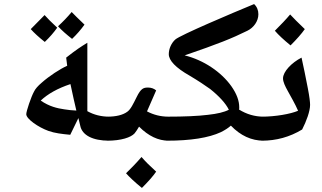

<svg xmlns="http://www.w3.org/2000/svg" viewBox="-20 -835 1581 943"><path d="M334 -644C357 -666 377 -689 395 -714C365 -743 344 -763 332 -776C312 -752 290 -729 265 -706C283 -686 306 -666 334 -644ZM200 -629C224 -652 244 -675 261 -699C232 -726 211 -747 199 -761C176 -738 154 -715 131 -692C148 -673 171 -652 200 -629ZM516 -144C521 -144 524 -147 524 -152V-254C524 -260 521 -262 516 -262C477 -262 441 -271 409 -289V-625C375 -604 356 -592 305 -552L310 -512C276 -497 222 -462 185 -429C166 -413 153 -398 147 -385C133 -360 109 -289 109 -274C109 -251 168 -210 218 -192C249 -181 283 -177 325 -173L365 -255L374 -218C383 -171 435 -144 516 -144ZM355 -292C333 -293 314 -295 296 -298C261 -303 222 -312 180 -341C215 -374 263 -401 326 -422C338 -367 347 -324 355 -292Z M507 -144C575 -144 623 -160 641 -180C648 -189 655 -199 663 -213C709 -167 757 -144 808 -144C813 -144 816 -147 816 -152V-254C816 -260 813 -262 808 -262C769 -262 734 -271 702 -288C717 -322 732 -357 747 -391C736 -400 723 -405 707 -405C685 -405 672 -401 651 -358C634 -324 622 -298 605 -286C583 -270 550 -262 507 -262C501 -262 499 -260 499 -254V-152C499 -147 501 -144 507 -144ZM677 88C708 57 732 30 747 8C716 -20 692 -44 675 -64C651 -36 626 -10 599 16C616 35 641 59 677 88Z M799 -144C916 -144 1005 -158 1065 -186C1085 -196 1102 -207 1114 -218C1161 -169 1215 -144 1275 -144C1281 -144 1284 -147 1284 -152V-254C1284 -260 1281 -262 1275 -262C1231 -262 1191 -274 1154 -297C1155 -299 1155 -303 1155 -308C1155 -341 1142 -375 1116 -412C1066 -482 980 -540 887 -563C1053 -620 1118 -646 1195 -684C1226 -699 1249 -731 1249 -765C1249 -785 1242 -802 1228 -815C1121 -771 864 -662 841 -641C822 -624 809 -596 809 -569C809 -538 843 -502 912 -463C954 -438 987 -416 1012 -398C1056 -363 1089 -327 1104 -296C1081 -284 1047 -276 1001 -271C953 -265 886 -262 799 -262C793 -262 791 -260 791 -254V-152C791 -147 793 -144 799 -144Z M1407 -612C1437 -642 1461 -669 1477 -692C1443 -724 1420 -748 1405 -764C1385 -740 1360 -714 1330 -684C1348 -663 1374 -639 1407 -612ZM1266 -144C1337 -144 1403 -162 1464 -199C1485 -240 1503 -289 1503 -320C1503 -333 1500 -360 1492 -401C1482 -455 1470 -510 1461 -552C1412 -527 1370 -483 1370 -450C1370 -433 1380 -412 1394 -387C1406 -365 1431 -322 1444 -291C1407 -275 1332 -262 1266 -262C1260 -262 1258 -260 1258 -254V-152C1258 -147 1260 -144 1266 -144Z"/></svg>

Font: Noto Naskh Arabic UI
Style: Bold
Weight: 700
Designer: Monotype Design Team, David Williams, Mohamad Dakak and Nizar Qandah
Foundry: Monotype Imaging Inc.
Version: Version 2.016